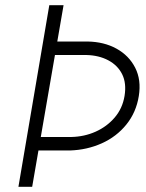

<svg xmlns="http://www.w3.org/2000/svg" viewBox="-20 -720 562 740"><path d="M170 -700 51 0H104L225 -700ZM165 -508H312Q361 -507 397.5 -487.5Q434 -468 451 -433.5Q468 -399 460 -350Q452 -302 422 -267Q392 -232 348.5 -212.5Q305 -193 254 -192H112L103 -140H249Q315 -142 372 -167.5Q429 -193 467 -240Q505 -287 515 -350Q525 -412 501 -459Q477 -506 429 -532.5Q381 -559 317 -560H175Z"/></svg>

Font: Jost Light
Style: Italic
Weight: 300
Italic angle: -5°
Version: Version 3.710